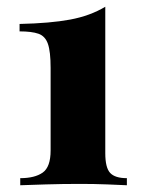

<svg xmlns="http://www.w3.org/2000/svg" viewBox="-20 -549 428 569"><path d="M292 -529V-95Q292 -52 306.5 -36.5Q321 -21 356 -21V0Q336 -1 297.5 -2.5Q259 -4 218 -4Q165 -4 116 -2.5Q67 -1 40 0V-21Q83 -21 106.5 -37.5Q130 -54 130 -103V-348Q130 -396 122 -419Q114 -442 94 -449Q74 -456 38 -456V-478Q129 -480 188 -491Q247 -502 292 -529Z"/></svg>

Font: Playfair Display ExtraBold
Style: Regular
Weight: 800
Designer: Claus Eggers Sørensen
Foundry: Claus Eggers Sørensen
Version: Version 1.203